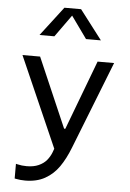

<svg xmlns="http://www.w3.org/2000/svg" viewBox="-65 -853 749 1106"><g transform="rotate(5 310.0 -300.0)"><path d="M44.8 -513.7H146.8L320.7 -112H327.7L479.2 -513.7H574.7L376 -8.2Q350 58.7 317.5 105.2Q285 151.7 237.2 178.5Q189.3 205.3 122.7 205.3Q108.7 205.3 95.9 204Q83.2 202.7 71.5 200.5Q65.7 199.7 62 198.7V113.8Q65.3 115 71.2 116Q84 119 96.9 120.5Q109.8 122 124.3 122Q165 122 193.4 109.2Q221.8 96.5 238.9 76.2Q256 56 266.2 30.3L290.8 -37.2L307 -19.5L294.7 54.5ZM261.8 -806.2H358.2L487.5 -637.2H401.5L295 -785.8H325L218.5 -637.2H132.5Z"/></g></svg>

Font: Monaspace Neon Var ExtraLight
Style: Regular
Weight: 200
Designer: Riley Cran and the Lettermatic Team
Version: Version 1.200 (Monaspace Neon Var)